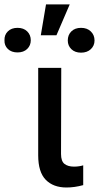

<svg xmlns="http://www.w3.org/2000/svg" viewBox="-107 -835 444 862"><path d="M168 -530.3 167 -143.6Q167 -111.3 182.6 -99.1Q198.2 -86.9 225.6 -86.9Q236.8 -86.9 248 -88.6Q259.3 -90.3 266.6 -92.8V-3.9Q228 6.8 191.4 6.8Q132.3 6.8 98.4 -27.8Q64.5 -62.5 64.5 -137.7V-530.3ZM99.6 -815.4H206.1L146.5 -676.8H76.2ZM-28.3 -710Q-1 -710 15.1 -694.1Q31.2 -678.2 31.2 -654.3Q31.2 -630.9 15.1 -615.2Q-1 -599.6 -28.3 -599.6Q-55.7 -599.6 -71.8 -615.2Q-87.9 -630.9 -86.9 -654.3Q-87.9 -678.2 -71.8 -694.1Q-55.7 -710 -28.3 -710ZM256.8 -710Q284.2 -710 300.8 -693.8Q317.4 -677.7 317.4 -653.3Q317.4 -629.9 300.8 -614.3Q284.2 -598.6 256.8 -598.6Q229.5 -598.6 213.4 -614.3Q197.3 -629.9 197.3 -653.3Q197.3 -678.2 213.4 -694.1Q229.5 -710 256.8 -710Z"/></svg>

Font: Pretendard JP Medium
Style: Regular
Weight: 500
Designer: Base glyphs from Inter by Rasmus Andersson; Hangeul glyphs from Noto Sans CJK(Source Han Sans) by Jang Soo-young and Kan
Foundry: Kil Hyung-jin
Version: Version 1.309